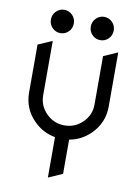

<svg xmlns="http://www.w3.org/2000/svg" viewBox="-98 -981 759 1046"><g transform="rotate(10 281.0 -458.0)"><path d="M347.7 -805.4Q329.1 -824.2 329.1 -851.1Q329.1 -877.9 347.7 -896.7Q366.2 -915.5 392.6 -915.5Q418.9 -915.5 437.5 -896.7Q456.1 -877.9 456.1 -851.1Q456.1 -824.2 437.5 -805.4Q418.9 -786.6 392.6 -786.6Q366.2 -786.6 347.7 -805.4ZM127 -805.4Q108.4 -824.2 108.4 -851.1Q108.4 -877.9 127 -896.7Q145.5 -915.5 171.9 -915.5Q198.2 -915.5 216.8 -896.7Q235.4 -877.9 235.4 -851.1Q235.4 -824.2 216.8 -805.4Q198.2 -786.6 171.9 -786.6Q145.5 -786.6 127 -805.4ZM60.5 -438V-703.6L138.7 -737.8V-436.5Q139.2 -377.9 180.7 -336.9Q222.7 -295.4 280.8 -295.4Q339.4 -295.4 381.3 -336.9Q422.9 -377.9 422.9 -435.1V-436.5V-703.6L501 -737.8V-438Q501 -348.1 436.5 -284.2Q386.2 -234.9 319.8 -223.6V-34.2L241.7 0V-223.6Q175.3 -234.9 125 -284.2Q60.5 -348.1 60.5 -438Z"/></g></svg>

Font: NovaMono
Style: Regular
Weight: 400
Monospace: yes
Version: Version 1.2